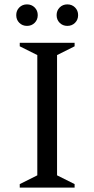

<svg xmlns="http://www.w3.org/2000/svg" viewBox="-20 -855 430 875"><path d="M70 0V-16L150 -56V-604L70 -644V-660H320V-644L240 -604V-56L320 -16V0ZM103 -737Q82 -737 68 -751Q54 -765 54 -786Q54 -807 68 -821Q82 -835 103 -835Q124 -835 138 -821Q152 -807 152 -786Q152 -765 138 -751Q124 -737 103 -737ZM287 -737Q266 -737 252 -751Q238 -765 238 -786Q238 -807 252 -821Q266 -835 287 -835Q308 -835 322 -821Q336 -807 336 -786Q336 -765 322 -751Q308 -737 287 -737Z"/></svg>

Font: Spectral
Style: Regular
Weight: 400
Designer: Jean-Baptiste Levee
Foundry: Production Type
Version: Version 2.001